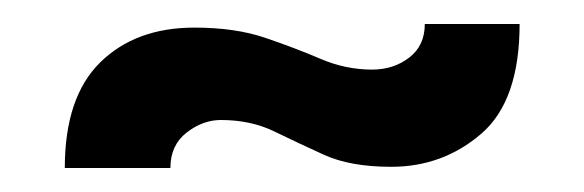

<svg xmlns="http://www.w3.org/2000/svg" viewBox="-20 -740 487 160"><path d="M34 -600Q34 -659 63.5 -688Q93 -717 142 -717Q176 -717 201 -708.5Q226 -700 247 -691Q268 -682 290 -682Q308 -682 321 -692Q334 -702 334 -720H413Q413 -656 381 -628.5Q349 -601 306 -601Q272 -601 250 -611Q228 -621 208.5 -630.5Q189 -640 164 -640Q149 -640 135.5 -629.5Q122 -619 122 -600Z"/></svg>

Font: Smooch Sans ExtraBold
Style: Regular
Weight: 800
Designer: Robert E. Leuschke
Foundry: Robert E. Leuschke
Version: Version 1.010